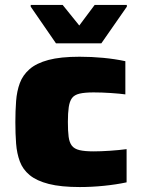

<svg xmlns="http://www.w3.org/2000/svg" viewBox="-20 -747 575 775"><path d="M302 8Q226 8 177 -4.5Q128 -17 100 -40Q72 -63 60 -95.5Q48 -128 45 -167.5Q42 -207 42 -254Q42 -299 45 -339Q48 -379 60 -411.5Q72 -444 99.5 -468Q127 -492 175.5 -505Q224 -518 301 -518Q350 -518 397 -513.5Q444 -509 486 -500V-366Q465 -369 428 -371.5Q391 -374 358 -374Q322 -374 301 -369Q280 -364 270.5 -351Q261 -338 257.5 -314.5Q254 -291 254 -255Q254 -218 257 -195Q260 -172 270 -159Q280 -146 301 -141Q322 -136 358 -136Q387 -136 424 -138.5Q461 -141 491 -145V-11Q449 -2 399.5 3Q350 8 302 8ZM206 -572 104 -720V-727H233L300 -644L362 -727H492V-720L389 -572Z"/></svg>

Font: Saira Expanded ExtraBold
Style: Regular
Weight: 800
Width: 7
Designer: Hector Gatti with collaboration of the Omnibus-Type team
Foundry: Omnibus-Type
Version: Version 1.101